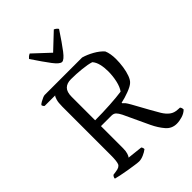

<svg xmlns="http://www.w3.org/2000/svg" viewBox="-270 -1070 1189 1189"><g transform="rotate(-45 324.5 -476.0)"><path d="M227 0Q218 0 193 -3.5Q168 -7 137.5 -12Q107 -17 81.5 -22.5Q56 -28 45 -31Q45 -39 48.5 -45Q52 -51 55 -54L82 -58Q115 -62 122.5 -81Q130 -100 130 -152V-577Q130 -612 136 -632Q142 -652 148 -657H56Q53 -659 49.5 -663.5Q46 -668 45 -675Q50 -681 62 -688Q74 -695 86 -700Q98 -705 104 -705H432Q467 -695 502.5 -675Q538 -655 560 -630Q567 -614 570.5 -593Q574 -572 574 -550Q574 -517 569 -483Q564 -449 554 -422Q544 -395 530 -383Q515 -369 478 -355Q441 -341 407 -334V-330Q416 -322 422.5 -314Q429 -306 442 -283L500 -178Q518 -145 534.5 -118Q551 -91 572 -75Q593 -59 624 -58L641 -57Q644 -54 646.5 -48Q649 -42 649 -33Q632 -16 606 -8Q580 0 557 0Q514 0 486 -32.5Q458 -65 436 -111L358 -278Q347 -300 336 -311Q325 -322 305 -322H214V-128Q214 -103 208.5 -86Q203 -69 197 -63L297 -52Q299 -50 301.5 -44.5Q304 -39 304 -31Q289 -19 267 -9.5Q245 0 227 0ZM214 -373Q280 -373 345 -377Q410 -381 451 -387Q468 -410 477 -449.5Q486 -489 486 -531Q486 -564 479 -593Q472 -622 456 -640Q429 -649 381 -654Q333 -659 288 -659Q252 -659 233 -640Q214 -621 214 -579ZM325 -773Q306 -773 274.5 -814.5Q243 -856 193 -931Q196 -935 203 -941.5Q210 -948 220 -952L326 -853L431 -952Q440 -948 447 -942Q454 -936 456 -931Q406 -855 374.5 -814Q343 -773 325 -773Z"/></g></svg>

Font: Texturina 72pt
Style: Regular
Weight: 400
Designer: Guillermo Torres Carreño
Foundry: Omnibus-Type
Version: Version 1.002; ttfautohint (v1.8.3)